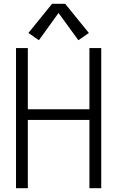

<svg xmlns="http://www.w3.org/2000/svg" viewBox="-20 -987 615 1007"><path d="M64 0V-735H126V-414H449V-735H511V0H449V-358H126V0ZM184 -776 129 -814 253 -967H322L446 -814L391 -776L287 -919Z"/></svg>

Font: Jozsika Light
Style: Regular
Weight: 300
Monospace: yes
Designer: Belleve Invis
Foundry: Belleve Invis
Version: 2.1.0